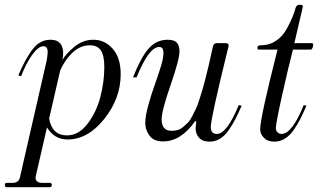

<svg xmlns="http://www.w3.org/2000/svg" viewBox="-50 -578 1329 797"><path d="M-22 199Q-30 199 -30 190Q-30 181 -22 181H3Q28 181 33 157L139 -306Q143 -323 144.5 -330.5Q146 -338 147.5 -354.5Q149 -371 144.5 -378.5Q140 -386 130 -386Q109 -386 83 -349.5Q57 -313 38 -262L26 -265Q57 -338 87 -375.5Q117 -413 159 -413Q194 -413 205.5 -389Q217 -365 209 -329Q223 -354 258.5 -383.5Q294 -413 338 -413Q385 -413 418 -375.5Q451 -338 451 -270Q451 -170 383 -84.5Q315 1 230 1Q176 1 145 -49L99 151Q95 165 102 173Q109 181 123 181H157Q165 181 165 190Q165 199 157 199ZM228 -16Q277 -16 314 -65Q351 -114 367 -177Q383 -240 383 -299Q383 -348 368.5 -369Q354 -390 323 -390Q283 -390 251 -359.5Q219 -329 200 -286L154 -86Q166 -16 228 -16Z M820 10Q791 10 776.5 -6Q762 -22 762 -46L765 -75H760Q701 9 627 9Q588 9 570.5 -15Q553 -39 553 -67Q553 -95 565 -139Q577 -183 591.5 -223.5Q606 -264 617.5 -301Q629 -338 628.5 -360.5Q628 -383 611 -383Q568 -383 517 -257H502Q535 -340 567 -376.5Q599 -413 646 -413Q673 -413 684 -401Q695 -389 695 -365Q695 -331 658 -224.5Q621 -118 621 -83Q621 -35 662 -35Q676 -35 688 -38.5Q700 -42 711 -51.5Q722 -61 730.5 -69.5Q739 -78 748 -96Q757 -114 763.5 -127Q770 -140 778 -166Q786 -192 791 -208Q796 -224 804 -256.5Q812 -289 816.5 -307.5Q821 -326 829 -363Q832 -378 834 -385Q837 -399 850 -399H885Q903 -399 898 -383Q825 -87 825 -51Q825 -22 850 -22Q892 -22 941 -142L953 -139Q938 -105 927 -83.5Q916 -62 899.5 -38Q883 -14 863 -2Q843 10 820 10Z M1089 10Q1061 10 1045.5 -6Q1030 -22 1030 -41Q1030 -89 1102 -372H1024Q1017 -372 1019 -383Q1021 -390 1031 -390Q1033 -390 1034 -390Q1068 -390 1095.5 -408.5Q1123 -427 1139.5 -457Q1156 -487 1164 -507Q1172 -527 1177 -545Q1181 -558 1192 -558H1199Q1210 -558 1206 -545L1172 -399H1245Q1250 -399 1250 -391Q1250 -385 1247 -378.5Q1244 -372 1240 -372H1166Q1146 -295 1120.5 -180Q1095 -65 1095 -46Q1095 -36 1102 -29Q1109 -22 1119 -22Q1162 -22 1211 -142L1222 -139Q1208 -107 1197 -85Q1186 -63 1169.5 -39Q1153 -15 1132.5 -2.5Q1112 10 1089 10Z"/></svg>

Font: HK Venetian
Style: Italic
Weight: 400
Italic angle: -12°
Version: Version 1.000;PS 001.000;hotconv 1.0.88;makeotf.lib2.5.64775